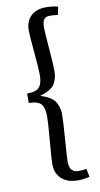

<svg xmlns="http://www.w3.org/2000/svg" viewBox="-111 -869 595 1144"><g transform="rotate(-10 186.0 -297.5)"><path d="M263.2 227.1Q201.2 227.1 165.5 194.3Q129.9 161.6 129.9 106Q129.9 76.7 139.4 -34.2Q148.9 -145 148.9 -182.1Q148.9 -207 144 -224.9Q139.2 -242.7 131.6 -252.7Q124 -262.7 110.8 -268.3Q97.7 -273.9 85.4 -275.6Q73.2 -277.3 55.2 -277.8V-335Q73.7 -335.4 85.7 -336.9Q97.7 -338.4 110.8 -344Q124 -349.6 131.6 -359.6Q139.2 -369.6 144 -387.5Q148.9 -405.3 148.9 -431.2Q148.9 -470.2 139.4 -571Q129.9 -671.9 129.9 -703.1Q129.9 -758.3 162.8 -790Q195.8 -821.8 254.9 -821.8Q293 -821.8 327.1 -813L316.9 -764.2Q286.6 -768.1 268.1 -768.1Q246.1 -768.1 234.1 -754.6Q222.2 -741.2 222.2 -702.1Q222.2 -682.6 230.5 -579.3Q238.8 -476.1 238.8 -439.9Q238.8 -412.1 231.7 -390.4Q224.6 -368.7 215.3 -356Q206.1 -343.3 189.5 -333Q172.9 -322.8 160.9 -318.4Q148.9 -314 128.9 -308.1Q148.4 -301.8 161.1 -296.6Q173.8 -291.5 190.2 -280.8Q206.5 -270 215.8 -256.8Q225.1 -243.7 231.9 -222.4Q238.8 -201.2 238.8 -173.8Q238.8 -138.2 230.5 -26.1Q222.2 85.9 222.2 103Q222.2 142.6 236.6 157.7Q251 172.9 276.9 172.9Q296.9 172.9 325.2 168.9L335 217.8Q300.3 227.1 263.2 227.1Z"/></g></svg>

Font: Literata Book
Style: Regular
Weight: 400
Designer: Latin by Veronika Burian and Jose Scaglione. Greek by Irene Vlachou. Cyrillic by Vera Evstafieva
Foundry: TypeTogether
Version: Version 2.003;PS 002.003;hotconv 1.0.88;makeotf.lib2.5.64775